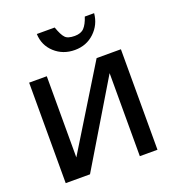

<svg xmlns="http://www.w3.org/2000/svg" viewBox="-126 -774 777 869"><g transform="rotate(-20 262.5 -339.5)"><path d="M309 -612Q339 -612 354.5 -628.5Q370 -645 381 -679H426Q421 -625 382.5 -588.5Q344 -552 288 -552Q231 -552 191.5 -588Q152 -624 150 -679H236Q250 -639 263 -626Q275 -612 309 -612ZM159 0H42V-484H127V-93L367 -484H484V0H399V-400Z"/></g></svg>

Font: Gamestation Display
Style: Regular
Weight: 400
Designer: Jonas Hecksher
Foundry: Jonas Hecksher, Playtypeª, e-types AS
Version: Version 1.003